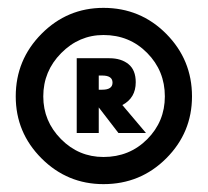

<svg xmlns="http://www.w3.org/2000/svg" viewBox="-20 -860 529 488"><path d="M20 -615Q20 -708 85.5 -774Q151 -840 243 -840Q337 -840 402.5 -774Q468 -708 468 -615Q468 -523 402.5 -457.5Q337 -392 243 -392Q151 -392 85.5 -457.5Q20 -523 20 -615ZM90 -615Q90 -552 135 -506.5Q180 -461 243 -461Q309 -461 354 -506Q399 -551 399 -615Q399 -680 354 -725.5Q309 -771 243 -771Q181 -771 135.5 -725Q90 -679 90 -615ZM175 -712H258Q288 -712 306.5 -697Q325 -682 325 -651Q325 -611 291 -593L351 -522H281L231 -587V-522H175ZM231 -668V-632H240Q266 -632 266 -650Q266 -668 240 -668Z"/></svg>

Font: Spartan MB
Style: Regular
Weight: 900
Designer: Matt Bailey
Foundry: Matt Bailey
Version: Version 001.001